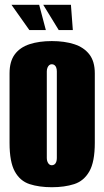

<svg xmlns="http://www.w3.org/2000/svg" viewBox="-20 -772 437 804"><path d="M197 12Q144 12 104 -1Q64 -14 42 -54Q20 -94 20 -173V-465Q20 -515 42 -544.5Q64 -574 104 -587Q144 -600 197 -600Q250 -600 290.5 -587Q331 -574 354 -544.5Q377 -515 377 -465V-174Q377 -94 354 -54Q331 -14 290.5 -1Q250 12 197 12ZM197 -80Q203 -80 208 -83.5Q213 -87 215.5 -94Q218 -101 218 -110V-473Q218 -482 215.5 -489Q213 -496 208 -499.5Q203 -503 197 -503Q191 -503 186.5 -499.5Q182 -496 179 -489Q176 -482 176 -473V-110Q176 -101 179 -94Q182 -87 186.5 -83.5Q191 -80 197 -80ZM285 -646H226L161 -752H277ZM172 -646H103L28 -752H144Z"/></svg>

Font: Alumni Sans Black
Style: Regular
Weight: 900
Designer: Robert E. Leuschke
Foundry: Robert E. Leuschke
Version: Version 1.018